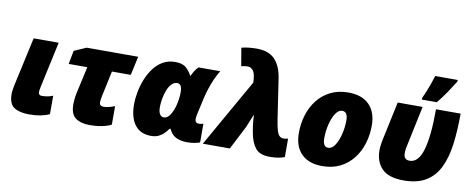

<svg xmlns="http://www.w3.org/2000/svg" viewBox="-67 -1107 3521 1428"><g transform="rotate(10 1693.0 -393.0)"><path d="M196.8 9.8Q123.5 9.8 82.8 -16.4Q42 -42.5 42 -118.2Q42 -130.9 45.2 -151.4Q48.3 -171.9 51.8 -189L131.8 -553.2H320.8L246.1 -208Q240.2 -179.7 240.2 -167Q240.2 -142.1 266.1 -142.1Q283.2 -142.1 304.9 -145.5Q326.7 -148.9 349.1 -158.2V-19Q288.6 9.8 196.8 9.8Z M654.3 9.8Q585.9 9.8 546.6 -18.8Q507.3 -47.4 507.3 -123Q507.3 -139.6 510 -163.8Q512.7 -188 517.1 -208L562 -411.1H421.4L440.9 -513.2L532.2 -553.2H921.4L890.1 -411.1H748L707 -219.2Q705.1 -208 702.6 -194.8Q700.2 -181.6 700.2 -171.9Q700.2 -155.3 709.5 -148.7Q718.8 -142.1 731 -142.1Q767.6 -142.1 815.9 -162.1V-22Q751.5 9.8 654.3 9.8Z M1116.2 9.8Q1036.1 9.8 994.1 -45.4Q952.1 -100.6 952.1 -201.2Q952.1 -240.2 960.7 -288.3Q969.2 -336.4 987.5 -384.5Q1005.9 -432.6 1034.9 -473.1Q1064 -513.7 1105 -538.3Q1146 -563 1200.2 -563Q1256.3 -563 1283.7 -537.8Q1311 -512.7 1326.2 -481.9H1330.1Q1336.9 -498.5 1349.4 -518.8Q1361.8 -539.1 1377 -553.2H1541Q1522.5 -524.4 1505.6 -486.3Q1488.8 -448.2 1475.8 -408.4Q1462.9 -368.7 1455.1 -334L1429.2 -217.8Q1426.3 -206.1 1424.3 -193.4Q1422.4 -180.7 1422.4 -170.9Q1422.4 -141.1 1453.1 -141.1Q1461.4 -141.1 1470.9 -143.3Q1480.5 -145.5 1485.4 -147V-5.9Q1471.2 0 1445.6 4.9Q1419.9 9.8 1388.2 9.8Q1338.9 9.8 1304 -8.1Q1269 -25.9 1252 -66.9H1245.1Q1232.9 -49.8 1215.8 -32Q1198.7 -14.2 1174.8 -2.2Q1150.9 9.8 1116.2 9.8ZM1186 -142.1Q1213.4 -142.1 1233.2 -172.4Q1252.9 -202.6 1264.2 -244.1Q1278.3 -298.3 1278.3 -348.1Q1278.3 -381.3 1268.6 -396.2Q1258.8 -411.1 1242.2 -411.1Q1217.8 -411.1 1199.5 -391.8Q1181.2 -372.6 1169.2 -342Q1157.2 -311.5 1151.1 -276.9Q1145 -242.2 1145 -211.9Q1145 -177.7 1156.2 -159.9Q1167.5 -142.1 1186 -142.1Z M2011.2 9.8Q1937.5 9.8 1904.5 -31.7Q1871.6 -73.2 1858.9 -146L1851.1 -191.9Q1848.1 -210.4 1846.2 -237.5Q1844.2 -264.6 1844.2 -278.8Q1842.8 -276.9 1836.2 -261Q1829.6 -245.1 1821.8 -226.1Q1814 -207 1808.6 -193.6Q1803.2 -180.2 1804.2 -182.1L1710.9 0H1506.8L1797.9 -513.2L1795.9 -539.1Q1792.5 -585.4 1775.6 -604.7Q1758.8 -624 1736.8 -624Q1725.1 -624 1711.9 -621.8Q1698.7 -619.6 1688 -617.2L1665 -752.9Q1691.4 -759.8 1720 -762.9Q1748.5 -766.1 1780.3 -766.1Q1869.1 -766.1 1916.5 -717.8Q1963.9 -669.4 1978 -573.2L2022.9 -273.9Q2031.2 -219.7 2040.3 -191.2Q2049.3 -162.6 2061.8 -152.3Q2074.2 -142.1 2091.8 -142.1Q2105 -142.1 2125 -147V-7.8Q2105.5 -0.5 2079.3 4.6Q2053.2 9.8 2011.2 9.8Z M2409.2 9.8Q2307.6 9.8 2252 -45.7Q2196.3 -101.1 2196.3 -203.1Q2196.3 -273.9 2216.1 -338.6Q2235.8 -403.3 2275.4 -453.9Q2314.9 -504.4 2373.3 -533.7Q2431.6 -563 2508.3 -563Q2610.4 -563 2665.8 -507.6Q2721.2 -452.1 2721.2 -350.1Q2721.2 -279.3 2701.4 -214.6Q2681.6 -149.9 2642.1 -99.4Q2602.5 -48.8 2544.4 -19.5Q2486.3 9.8 2409.2 9.8ZM2430.2 -131.8Q2458.5 -131.8 2480.5 -165.3Q2502.4 -198.7 2515.4 -250.2Q2528.3 -301.8 2528.3 -356Q2528.3 -420.9 2486.3 -420.9Q2458.5 -420.9 2436.5 -387.7Q2414.6 -354.5 2401.9 -303Q2389.2 -251.5 2389.2 -196.8Q2389.2 -131.8 2430.2 -131.8Z M3023.4 9.8Q2910.2 9.8 2859.6 -42.5Q2809.1 -94.7 2809.1 -181.2Q2809.1 -197.8 2811.5 -215.1Q2814 -232.4 2816.4 -249L2881.3 -553.2H3069.3L3003.4 -240.2Q3000 -225.1 2999 -213.9Q2998 -202.6 2998 -192.9Q2998 -165 3009.8 -153.6Q3021.5 -142.1 3043 -142.1Q3109.4 -142.1 3139.9 -246.1Q3170.4 -350.1 3170.4 -553.2H3356.4Q3356.4 -424.8 3342.8 -321Q3329.1 -217.3 3293.2 -143.3Q3257.3 -69.3 3191.9 -29.8Q3126.5 9.8 3023.4 9.8ZM3054.2 -606V-618.2Q3065.4 -641.1 3078.1 -672.9Q3090.8 -704.6 3102.5 -737.3Q3114.3 -770 3121.6 -795.9H3291.5V-784.2Q3263.7 -739.7 3235.4 -697.5Q3207 -655.3 3167.5 -606Z"/></g></svg>

Font: Open Sans ExtraBold
Style: Italic
Weight: 800
Italic angle: -12°
Designer: Monotype Design Team
Foundry: Monotype Imaging Inc.
Version: Version 3.000; ttfautohint (v1.8.4)